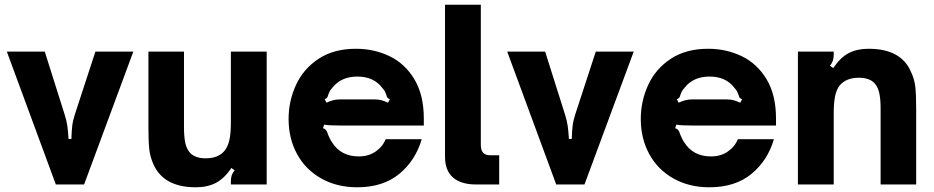

<svg xmlns="http://www.w3.org/2000/svg" viewBox="-20 -783 3963 815"><path d="M217 0 9 -564H170L254 -298Q263 -270 266 -247.5Q269 -225 271 -193H283Q284 -225 286.5 -247.5Q289 -270 298 -298L385 -564H546L337 0Z M632 -84Q617 -117 613.5 -151Q610 -185 610 -244V-564H761V-242Q761 -200 767 -174.5Q773 -149 787 -134Q809 -111 853 -111Q907 -111 933 -143Q947 -160 953.5 -188Q960 -216 960 -262V-564H1112V0H960V-12Q960 -28 963.5 -38.5Q967 -49 976 -60L962 -70Q932 -25 896 -6.5Q860 12 811 12Q676 12 632 -84Z M1205 -278Q1205 -354 1236.5 -422.5Q1268 -491 1332.5 -533.5Q1397 -576 1491 -576Q1568 -576 1633.5 -544.5Q1699 -513 1739 -446.5Q1779 -380 1779 -280V-250H1435Q1374 -250 1356 -254L1351 -239Q1360 -236 1364.5 -230Q1369 -224 1372 -213Q1380 -193 1388 -181Q1426 -119 1503 -119Q1544 -119 1574 -139.5Q1604 -160 1617 -192H1770Q1744 -102 1675 -45Q1606 12 1496 12Q1410 12 1343.5 -25.5Q1277 -63 1241 -129Q1205 -195 1205 -278ZM1366 -347Q1394 -361 1422 -361H1570Q1585 -361 1597.5 -358Q1610 -355 1627 -347L1635 -362Q1627 -365 1624.5 -368.5Q1622 -372 1620 -380Q1619 -382 1615.5 -391Q1612 -400 1601 -412Q1565 -458 1497 -458Q1429 -458 1392 -412Q1381 -400 1377.5 -391Q1374 -382 1373 -380Q1371 -372 1368.5 -368.5Q1366 -365 1358 -362Z M2000 0Q1937 0 1903 -29.5Q1869 -59 1869 -118V-763H2021V-167Q2021 -124 2060 -124H2099V0Z M2341 0 2133 -564H2294L2378 -298Q2387 -270 2390 -247.5Q2393 -225 2395 -193H2407Q2408 -225 2410.5 -247.5Q2413 -270 2422 -298L2509 -564H2670L2461 0Z M2700 -278Q2700 -354 2731.5 -422.5Q2763 -491 2827.5 -533.5Q2892 -576 2986 -576Q3063 -576 3128.5 -544.5Q3194 -513 3234 -446.5Q3274 -380 3274 -280V-250H2930Q2869 -250 2851 -254L2846 -239Q2855 -236 2859.5 -230Q2864 -224 2867 -213Q2875 -193 2883 -181Q2921 -119 2998 -119Q3039 -119 3069 -139.5Q3099 -160 3112 -192H3265Q3239 -102 3170 -45Q3101 12 2991 12Q2905 12 2838.5 -25.5Q2772 -63 2736 -129Q2700 -195 2700 -278ZM2861 -347Q2889 -361 2917 -361H3065Q3080 -361 3092.5 -358Q3105 -355 3122 -347L3130 -362Q3122 -365 3119.5 -368.5Q3117 -372 3115 -380Q3114 -382 3110.5 -391Q3107 -400 3096 -412Q3060 -458 2992 -458Q2924 -458 2887 -412Q2876 -400 2872.5 -391Q2869 -382 2868 -380Q2866 -372 2863.5 -368.5Q2861 -365 2853 -362Z M3367 0V-564H3519V-552Q3519 -537 3515.5 -526Q3512 -515 3503 -504L3517 -494Q3547 -539 3582.5 -557.5Q3618 -576 3667 -576Q3804 -576 3846 -480Q3862 -447 3865.5 -413Q3869 -379 3869 -320V0H3718V-322Q3718 -364 3712 -389.5Q3706 -415 3692 -430Q3670 -453 3626 -453Q3572 -453 3545 -421Q3531 -404 3525 -376Q3519 -348 3519 -302V0Z"/></svg>

Font: Open Sauce Sans ExtraBold
Style: Regular
Weight: 800
Designer: Alfredo Marco Pradil
Foundry: Creative Sauce Fz LLC
Version: Version 1.477